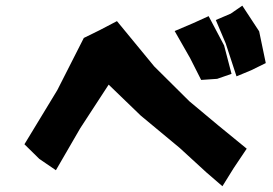

<svg xmlns="http://www.w3.org/2000/svg" viewBox="-20 -727 966 679"><path d="M66.4 -216.8 119.1 -165 177.7 -125 263.7 -273.4 364.3 -427.7 477.5 -318.4 615.2 -204.1 710 -117.2 766.6 -68.4 806.6 -132.8 852.5 -201.2 751 -284.2 649.4 -369.1 525.4 -492.2 393.6 -652.3 332 -620.1 276.4 -592.8 182.6 -408.2ZM743.2 -656.2 778.3 -573.2 816.4 -457 868.2 -478.5 919.9 -503.9 896.5 -616.2 836.9 -707 795.9 -678.7ZM597.7 -617.2 652.3 -521.5 691.4 -444.3 748 -448.2 798.8 -465.8 772.5 -566.4 717.8 -669.9 664.1 -645.5Z"/></svg>

Font: MaokenAssortedSans-Lite
Style: Lite
Weight: 400
Version: Version 1.400